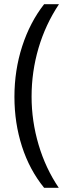

<svg xmlns="http://www.w3.org/2000/svg" viewBox="-20 -740 331 918"><path d="M49 -277Q49 -404 86 -518.5Q123 -633 191 -720H262Q197 -622 164 -509.5Q131 -397 131 -278Q131 -161 164.5 -48Q198 65 261 158H191Q121 72 85 -40Q49 -152 49 -277Z"/></svg>

Font: Noto Sans Myanmar ExtraCondensed
Style: Regular
Weight: 400
Width: 2
Designer: Monotype Design Team
Foundry: Monotype Imaging Inc.
Version: Version 2.107; ttfautohint (v1.8.4.7-5d5b)